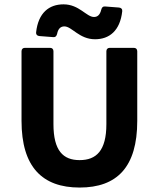

<svg xmlns="http://www.w3.org/2000/svg" viewBox="-20 -843 723 875"><path d="M273.4 -722.7C307.6 -722.7 340.8 -664.1 413.1 -664.1C477.5 -664.1 527.3 -702.1 537.1 -792C538.1 -801.8 532.2 -807.6 522.5 -808.6L459 -813.5C449.2 -814.5 444.3 -809.6 441.4 -798.8C435.5 -774.4 423.8 -765.6 408.2 -765.6C374 -765.6 340.8 -823.2 269.5 -823.2C204.1 -823.2 154.3 -785.2 144.5 -695.3C143.6 -685.5 149.4 -679.7 159.2 -678.7L222.7 -673.8C232.4 -672.9 237.3 -677.7 240.2 -688.5C245.1 -713.9 257.8 -722.7 273.4 -722.7ZM78.1 -292C78.1 -82 172.9 11.7 342.8 11.7C513.7 11.7 605.5 -82 605.5 -292V-609.4C605.5 -619.1 599.6 -625 589.8 -625H480.5C470.7 -625 464.8 -619.1 464.8 -609.4V-277.3C464.8 -156.2 418.9 -113.3 342.8 -113.3C267.6 -113.3 223.6 -156.2 223.6 -277.3V-609.4C223.6 -619.1 217.8 -625 208 -625H93.8C84 -625 78.1 -619.1 78.1 -609.4Z"/></svg>

Font: Ed Sans Neue
Style: Bold
Weight: 700
Designer: Stephen Hutchings
Version: Version 1.004;PS 001.004;hotconv 1.0.88;makeotf.lib2.5.64775